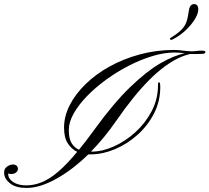

<svg xmlns="http://www.w3.org/2000/svg" viewBox="-20 -926 1033 947"><path d="M110.8 1Q60.1 1 31.7 -20Q3.4 -41 0.5 -69.3Q-1.5 -91.8 12.5 -102.5Q26.4 -113.3 41.5 -114.7Q49.8 -115.7 58.3 -111.3Q66.9 -106.9 68.4 -94.7Q69.3 -85.4 62 -77.9Q54.7 -70.3 43.5 -68.4Q29.8 -65.9 20.5 -70.8V-67.9Q20.5 -44.4 44.9 -28.1Q69.3 -11.7 109.9 -11.7Q147.5 -11.7 185.3 -26.9Q223.1 -42 265.9 -78.1Q308.6 -114.3 360.8 -177.2Q333.5 -189.9 314.7 -218.3Q295.9 -246.6 295.9 -296.9Q295.9 -352.1 323.7 -407Q351.6 -461.9 401.9 -511Q452.1 -560.1 520.3 -597.9Q588.4 -635.7 669.7 -657.7Q751 -679.7 839.8 -679.7Q851.1 -679.7 861.6 -678.7Q872.1 -677.7 882.3 -676.3Q893.6 -675.8 904.1 -674.3Q914.6 -672.9 925.3 -672.9Q937.5 -672.9 949.7 -674.6Q961.9 -676.3 975.1 -676.3Q993.2 -676.3 993.2 -669.4Q993.2 -660.6 977.1 -660.2Q958.5 -659.2 944.1 -659.4Q929.7 -659.7 917 -659.7Q902.8 -656.2 892.6 -652.6Q882.3 -648.9 871.1 -644.5Q795.9 -611.3 717.5 -533Q639.2 -454.6 552.2 -328.6Q493.2 -243.7 428.7 -178.2H432.6Q484.4 -178.2 541.3 -203.6Q598.1 -229 647.7 -273.9Q697.3 -318.8 728.3 -378.2Q759.3 -437.5 759.3 -505.9Q759.3 -517.1 761.2 -518.8Q763.2 -520.5 764.6 -520.5Q770.5 -520.5 770.5 -496.6Q770.5 -426.3 739.5 -366Q708.5 -305.7 657.7 -260.5Q606.9 -215.3 546.4 -189.9Q485.8 -164.6 426.8 -164.6H415.5Q336.9 -87.9 256.6 -43.5Q176.3 1 110.8 1ZM369.6 -187.5Q387.7 -209.5 407 -234.9Q426.3 -260.3 447.3 -289.1Q540.5 -417.5 621.6 -495.8Q702.6 -574.2 770.5 -613.5Q838.4 -652.8 892.1 -663.1Q879.9 -665 865.2 -666Q850.6 -667 840.8 -667Q790.5 -667 732.7 -649.7Q674.8 -632.3 616.2 -602.3Q557.6 -572.3 504.4 -533.7Q451.2 -495.1 409.4 -452.1Q367.7 -409.2 343.5 -366.2Q319.3 -323.2 319.3 -284.7Q319.3 -241.7 333.3 -219.5Q347.2 -197.3 369.6 -187.5ZM824.2 -729.5Q818.4 -729.5 818.4 -734.4Q818.4 -737.3 821.3 -739Q824.2 -740.7 830.6 -745.1Q844.7 -753.4 862.3 -767.8Q879.9 -782.2 891.6 -800.8Q898.4 -812.5 902.8 -828.1Q907.2 -843.8 911.1 -871.1Q915.5 -905.8 937 -905.8Q958 -905.8 958 -878.9Q958 -860.8 943.6 -835.7Q929.2 -810.5 904.5 -785.2Q879.9 -759.8 848.1 -740.7Q830.1 -729.5 824.2 -729.5Z"/></svg>

Font: Pinyon Script
Style: Regular
Weight: 400
Designer: Nicole Fally, Eben Sorkin
Foundry: Sorkin Type Co.
Version: Version 1.008; ttfautohint (v1.8.4.7-5d5b)